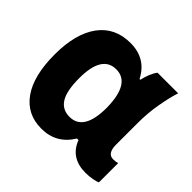

<svg xmlns="http://www.w3.org/2000/svg" viewBox="-142 -716 883 883"><g transform="rotate(45 300.0 -274.5)"><path d="M228 10Q325 10 376 -74H386Q418 10 515 10Q540 10 562 5.5Q584 1 590 -3V-128Q578 -124 561 -124Q523 -124 523 -182V-322Q523 -387 534 -448.5Q545 -510 558 -550H424Q413 -536 404.5 -515Q396 -494 391 -471H386Q341 -559 240 -559Q139 -559 84.5 -484.5Q30 -410 30 -275Q30 -137 82 -63.5Q134 10 228 10ZM187 -278Q187 -427 279 -427Q371 -427 373 -271Q373 -120 281 -120Q234 -120 210.5 -157.5Q187 -195 187 -278Z"/></g></svg>

Font: Noto Sans Mono Extra
Style: Regular
Weight: 800
Designer: Monotype Design Team
Foundry: Monotype Imaging Inc.
Version: Version 1.900